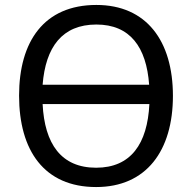

<svg xmlns="http://www.w3.org/2000/svg" viewBox="-20 -745 776 775"><path d="M678 -358C678 -580 571 -725 369 -725C158 -725 57 -578 57 -359C57 -138 158 10 368 10C571 10 678 -137 678 -358ZM369 -646C505 -646 571 -555 582 -403H152C164 -555 231 -646 369 -646ZM368 -68C227 -68 160 -164 152 -325H583C575 -164 508 -68 368 -68Z"/></svg>

Font: Noto Sans Thai
Style: Regular
Weight: 400
Designer: Monotype Design Team
Foundry: Monotype Imaging Inc.
Version: Version 1.901